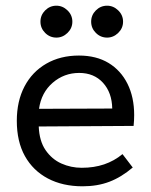

<svg xmlns="http://www.w3.org/2000/svg" viewBox="-20 -639 531 674"><path d="M446 -51Q406 -17 364 -1Q322 15 270 15Q200 15 148 -12.5Q96 -40 67.5 -91Q39 -142 39 -215Q39 -284 66 -335.5Q93 -387 142.5 -415.5Q192 -444 257 -444Q318 -444 361 -418Q404 -392 427.5 -345Q451 -298 451 -235Q451 -226 450.5 -216.5Q450 -207 449 -197L116 -195Q118 -144 140 -112Q162 -80 195.5 -65Q229 -50 267 -50Q310 -50 345.5 -62Q381 -74 410 -98ZM374 -258Q373 -314 341.5 -348.5Q310 -383 258 -383Q205 -383 165 -348.5Q125 -314 117 -257ZM356 -619Q378 -619 395 -602.5Q412 -586 412 -563Q412 -540 395 -523.5Q378 -507 356 -507Q333 -507 316.5 -523.5Q300 -540 300 -563Q300 -586 316.5 -602.5Q333 -619 356 -619ZM178 -619Q200 -619 217 -602.5Q234 -586 234 -563Q234 -540 217 -523.5Q200 -507 178 -507Q155 -507 138.5 -523.5Q122 -540 122 -563Q122 -586 138.5 -602.5Q155 -619 178 -619Z"/></svg>

Font: Podkova VF Beta
Style: Regular
Weight: 400
Designer: Ilya Yudin
Foundry: Cyreal (www.cyreal.org)
Version: Version 2.100